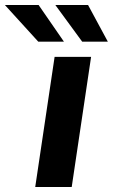

<svg xmlns="http://www.w3.org/2000/svg" viewBox="-114 -743 449 763"><path d="M26 0 103 -517H248L171 0ZM38 -577.5 -94.5 -723H39.5L140 -577.5ZM212.5 -577.5 106 -723H236L314.5 -577.5Z"/></svg>

Font: Public Sans Thin
Style: Bold Italic
Weight: 700
Italic angle: -8°
Version: Version 2.001